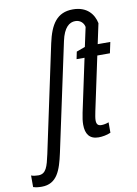

<svg xmlns="http://www.w3.org/2000/svg" viewBox="-237 -833 813 1140"><g transform="rotate(-10 169.5 -262.5)"><path d="M-80 240C13 240 39 162 61 61L200 -589C217 -669 251 -694 286 -694C318 -694 337 -672 341 -649L316 -533L264 -514L255 -470H303L235 -151C229 -123 226 -99 226 -80C226 -24 249 10 304 10C326 10 355 5 377 -5V-68C363 -62 345 -59 333 -59C311 -59 303 -70 303 -93C303 -106 307 -126 311 -146L380 -470H456L470 -536H394L420 -658C409 -713 369 -765 284 -765C188 -765 147 -700 123 -589L-14 55C-30 128 -41 170 -88 170C-103 170 -120 168 -131 163V233C-115 238 -99 240 -80 240Z"/></g></svg>

Font: Noto Sans ExtraCondensed
Style: Italic
Weight: 400
Width: 2
Italic angle: -12°
Designer: Monotype Design Team
Foundry: Monotype Imaging Inc.
Version: Version 2.013